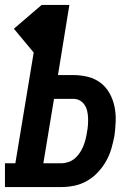

<svg xmlns="http://www.w3.org/2000/svg" viewBox="-39 -755 559 775"><path d="M-19 0V-96H23L97 -543L17 -639L129 -735H241L195 -452H257Q287 -452 315.5 -445Q344 -438 366.5 -421Q389 -404 403 -379Q417 -354 423 -325.5Q429 -297 428 -267Q427 -237 423 -207Q418 -181 410.5 -155Q403 -129 389.5 -105Q376 -81 356.5 -60Q337 -39 312.5 -25Q288 -11 261.5 -5.5Q235 0 209 0ZM136 -96H209Q223 -96 237.5 -101Q252 -106 263.5 -116Q275 -126 283.5 -139Q292 -152 297.5 -165.5Q303 -179 306.5 -193Q310 -207 312 -221Q315 -236 316 -250.5Q317 -265 316.5 -279Q316 -293 313 -306.5Q310 -320 302.5 -331.5Q295 -343 283 -349.5Q271 -356 257 -356H179Z"/></svg>

Font: Iosevka Slab
Style: Bold Italic
Weight: 700
Italic angle: -9°
Monospace: yes
Designer: Belleve Invis
Foundry: Belleve Invis
Version: Version 11.1.0; ttfautohint (v1.8.3)